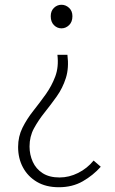

<svg xmlns="http://www.w3.org/2000/svg" viewBox="-20 -563 483 806"><path d="M227 223Q173 223 135 200.5Q97 178 76.5 140Q56 102 56 54Q56 10 74.5 -27Q93 -64 120 -98Q147 -132 172 -167Q197 -202 212 -242Q227 -282 221 -333H263Q270 -278 256.5 -235.5Q243 -193 218 -158Q193 -123 167 -90.5Q141 -58 122.5 -24Q104 10 104 52Q104 86 117.5 116Q131 146 159 164Q187 182 230 182Q270 182 308 163Q346 144 373 111L403 137Q371 173 327.5 198Q284 223 227 223ZM238 -444Q220 -444 206.5 -457.5Q193 -471 193 -495Q193 -517 206.5 -530Q220 -543 238 -543Q256 -543 270 -530Q284 -517 284 -495Q284 -471 270 -457.5Q256 -444 238 -444Z"/></svg>

Font: Noto Sans SC Thin ExtraLight
Style: Regular
Weight: 250
Version: Version 2.004-H2;hotconv 1.0.118;makeotfexe 2.5.65603